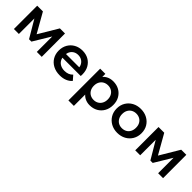

<svg xmlns="http://www.w3.org/2000/svg" viewBox="237 -1729 3111 3111"><g transform="rotate(45 1793.0 -173.0)"><path d="M84 0V-534H215L430 -155H378L604 -534H721L722 0H609V-400L629 -387L429 -56H375L174 -396L198 -402V0Z M1139 7Q1050 7 983.5 -28.5Q917 -64 880.5 -126Q844 -188 844 -267Q844 -347 879.5 -408.5Q915 -470 977.5 -505Q1040 -540 1120 -540Q1198 -540 1259 -506Q1320 -472 1355 -410Q1390 -348 1390 -264Q1390 -256 1389.5 -246Q1389 -236 1388 -227H943V-310H1322L1273 -284Q1274 -330 1254 -365Q1234 -400 1199.5 -420Q1165 -440 1120 -440Q1074 -440 1039.5 -420Q1005 -400 985.5 -364.5Q966 -329 966 -281V-261Q966 -213 988 -176Q1010 -139 1050 -119Q1090 -99 1142 -99Q1187 -99 1223 -113Q1259 -127 1287 -157L1354 -80Q1318 -38 1263.5 -15.5Q1209 7 1139 7Z M1823 7Q1758 7 1704.5 -23Q1651 -53 1619.5 -113.5Q1588 -174 1588 -267Q1588 -361 1618.5 -421Q1649 -481 1702 -510.5Q1755 -540 1823 -540Q1902 -540 1962.5 -506Q2023 -472 2058.5 -411Q2094 -350 2094 -267Q2094 -184 2058.5 -122.5Q2023 -61 1962.5 -27Q1902 7 1823 7ZM1527 194V-534H1646V-408L1642 -266L1652 -124V194ZM1809 -100Q1854 -100 1889.5 -120Q1925 -140 1946 -178Q1967 -216 1967 -267Q1967 -319 1946 -356.5Q1925 -394 1889.5 -414Q1854 -434 1809 -434Q1764 -434 1728 -414Q1692 -394 1671 -356.5Q1650 -319 1650 -267Q1650 -216 1671 -178Q1692 -140 1728 -120Q1764 -100 1809 -100Z M2456 7Q2374 7 2310 -28.5Q2246 -64 2209 -126Q2172 -188 2172 -267Q2172 -347 2209 -408.5Q2246 -470 2310 -505Q2374 -540 2456 -540Q2539 -540 2603.5 -505Q2668 -470 2704.5 -409Q2741 -348 2741 -267Q2741 -188 2704.5 -126Q2668 -64 2603.5 -28.5Q2539 7 2456 7ZM2456 -100Q2502 -100 2538 -120Q2574 -140 2594.5 -178Q2615 -216 2615 -267Q2615 -319 2594.5 -356.5Q2574 -394 2538 -414Q2502 -434 2457 -434Q2411 -434 2375.5 -414Q2340 -394 2319 -356.5Q2298 -319 2298 -267Q2298 -216 2319 -178Q2340 -140 2375.5 -120Q2411 -100 2456 -100Z M2864 0V-534H2995L3210 -155H3158L3384 -534H3501L3502 0H3389V-400L3409 -387L3209 -56H3155L2954 -396L2978 -402V0Z"/></g></svg>

Font: MOST Montserrat SemiBold
Style: Regular
Weight: 600
Designer: Julieta Ulanovsky
Foundry: Julieta Ulanovsky
Version: Version 8.000;March 11, 2024;FontCreator 15.0.0.2926 64-bit